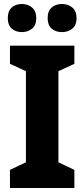

<svg xmlns="http://www.w3.org/2000/svg" viewBox="-20 -943 423 963"><path d="M353 0H30V-91L110 -129V-586L30 -623V-714H353V-623L273 -586V-129L353 -91ZM19 -852Q19 -888 39 -905.5Q59 -923 90 -923Q120 -923 141 -905Q162 -887 162 -852Q162 -817 141 -799.5Q120 -782 90 -782Q59 -782 39 -799.5Q19 -817 19 -852ZM219 -852Q219 -888 239.5 -905.5Q260 -923 291 -923Q322 -923 343 -905Q364 -887 364 -852Q364 -817 343 -799.5Q322 -782 291 -782Q259 -782 239 -799.5Q219 -817 219 -852Z"/></svg>

Font: Noto Sans Tamil SemiCondensed ExtraBold
Style: Regular
Weight: 800
Width: 4
Designer: Jelle Bosma - Monotype Design Team
Foundry: Monotype Imaging Inc.
Version: Version 2.004; ttfautohint (v1.8.4.7-5d5b)